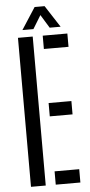

<svg xmlns="http://www.w3.org/2000/svg" viewBox="-63 -991 479 1027"><g transform="rotate(-5 177.0 -478.0)"><path d="M60.7 0V-800H139.9V0ZM193.6 0V-71.5H325.9V0ZM193.6 -366.7V-438.2H315.9V-366.7ZM193.6 -728.5V-800H325.9V-728.5ZM88 -839.3 163.8 -956.4H217.3L293.2 -839.3H234.5L190.8 -910.7L147.1 -839.3Z"/></g></svg>

Font: Big Shoulders Stencil Text Thin
Style: Regular
Weight: 100
Designer: Patric King
Foundry: XO Type Co
Version: Version 2.001